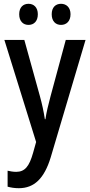

<svg xmlns="http://www.w3.org/2000/svg" viewBox="-20 -816 472 1010"><path d="M81 -741C81 -704 102 -685 130 -685C158 -685 179 -704 179 -741C179 -777 158 -796 130 -796C102 -796 81 -778 81 -741ZM252 -741C252 -704 273 -685 301 -685C329 -685 351 -704 351 -741C351 -777 329 -796 301 -796C273 -796 252 -778 252 -741ZM3 -606 170 -69 154 -12C134 59 111 88 65 88C49 88 33 85 20 82V166C38 171 57 174 79 174C160 174 213 123 247 11L430 -606H326L246 -310C234 -265 224 -224 219 -189H216C210 -229 201 -270 190 -310L108 -606Z"/></svg>

Font: Noto Sans Malayalam UI Condensed Medium
Style: Regular
Weight: 500
Width: 3
Designer: Jelle Bosma - Monotype Design Team
Foundry: Monotype Imaging Inc.
Version: Version 2.104